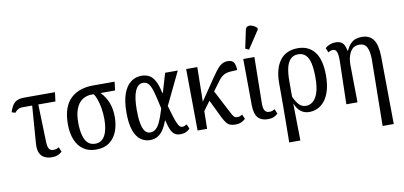

<svg xmlns="http://www.w3.org/2000/svg" viewBox="-89 -1108 3462 1646"><g transform="rotate(-10 1642.0 -285.5)"><path d="M42 -421 11 -431Q20 -458 30 -477.5Q40 -497 54 -510Q68 -523 88.5 -529.5Q109 -536 139 -536H407L397 -457H108Q97 -457 85.5 -453.5Q74 -450 63 -442Q52 -434 42 -421ZM287 9Q248 9 220 -5.5Q192 -20 179 -51.5Q166 -83 170 -131L197 -489H247L258 -126Q259 -100 264.5 -83Q270 -66 280.5 -58.5Q291 -51 307 -51Q323 -51 334 -54.5Q345 -58 357 -65L374 -24Q358 -9 337 0Q316 9 287 9Z M670 10Q605 10 560 -21.5Q515 -53 491.5 -110.5Q468 -168 468 -247Q468 -324 487.5 -379Q507 -434 543.5 -468.5Q580 -503 629.5 -519.5Q679 -536 737 -536H926L917 -461H791Q815 -436 834 -404Q853 -372 864 -331Q875 -290 875 -238Q875 -168 853 -112Q831 -56 786 -23Q741 10 670 10ZM672 -41Q727 -41 755.5 -92Q784 -143 784 -234Q784 -287 776 -332.5Q768 -378 756 -411.5Q744 -445 730 -461H712Q684 -461 656.5 -450.5Q629 -440 607 -415.5Q585 -391 571.5 -349Q558 -307 558 -244Q558 -183 569.5 -137Q581 -91 605.5 -66Q630 -41 672 -41Z M1140 10Q1093 10 1057 -17Q1021 -44 1000.5 -102.5Q980 -161 980 -257Q980 -354 1002.5 -418Q1025 -482 1066 -514Q1107 -546 1160 -546Q1197 -546 1226 -531Q1255 -516 1276.5 -477.5Q1298 -439 1312 -370H1317L1366 -536H1476L1339 -251Q1357 -187 1369.5 -148Q1382 -109 1392 -89Q1402 -69 1411 -61.5Q1420 -54 1430 -54Q1439 -54 1450 -58Q1461 -62 1471 -68L1488 -28Q1472 -12 1452 -3Q1432 6 1404 6Q1381 6 1364.5 -1.5Q1348 -9 1336 -25.5Q1324 -42 1315 -68Q1306 -94 1297 -132H1293Q1280 -94 1260 -61.5Q1240 -29 1211 -9.5Q1182 10 1140 10ZM1153 -54Q1180 -54 1200.5 -72Q1221 -90 1235 -119Q1249 -148 1260 -180Q1271 -212 1280 -241Q1262 -324 1248 -378Q1234 -432 1215 -458Q1196 -484 1163 -484Q1141 -484 1124 -470Q1107 -456 1095 -429Q1083 -402 1077 -361Q1071 -320 1071 -266Q1071 -195 1079.5 -148Q1088 -101 1106 -77.5Q1124 -54 1153 -54Z M1613 -118 1617 -200 1767 -421Q1788 -452 1805.5 -475Q1823 -498 1839 -512.5Q1855 -527 1872.5 -534Q1890 -541 1910 -541Q1952 -541 1965 -516Q1978 -491 1978 -452Q1940 -451 1914.5 -448.5Q1889 -446 1871.5 -438.5Q1854 -431 1839.5 -418Q1825 -405 1809 -383ZM1554 0 1549 -536H1646L1637 0ZM1885 6Q1857 6 1838.5 -1Q1820 -8 1806 -25.5Q1792 -43 1777 -72L1680 -272L1738 -332L1861 -96Q1871 -77 1878.5 -68Q1886 -59 1894 -56.5Q1902 -54 1913 -54Q1924 -54 1934 -58Q1944 -62 1954 -68L1971 -28Q1955 -13 1934 -3.5Q1913 6 1885 6Z M2167 9Q2108 9 2079 -24.5Q2050 -58 2049 -131L2046 -536H2143L2137 -126Q2137 -100 2143 -83Q2149 -66 2160 -58.5Q2171 -51 2186 -51Q2203 -51 2213.5 -54.5Q2224 -58 2236 -65L2253 -24Q2238 -9 2217 0Q2196 9 2167 9ZM2109 -606 2078 -620 2111 -776Q2115 -796 2126.5 -803Q2138 -810 2153.5 -808Q2169 -806 2185 -797.5Q2201 -789 2213 -776V-764Z M2310 237 2313 -79V-280Q2313 -342 2326.5 -391.5Q2340 -441 2366 -475.5Q2392 -510 2431 -528Q2470 -546 2521 -546Q2617 -546 2668.5 -478Q2720 -410 2720 -275Q2720 -203 2705 -149Q2690 -95 2663.5 -60Q2637 -25 2601.5 -7.5Q2566 10 2525 10Q2485 10 2454 -12.5Q2423 -35 2404 -82H2402L2407 237ZM2508 -47Q2540 -47 2567 -68.5Q2594 -90 2611 -139.5Q2628 -189 2628 -272Q2628 -344 2617.5 -393.5Q2607 -443 2582 -468.5Q2557 -494 2516 -494Q2475 -494 2449.5 -468.5Q2424 -443 2413 -395.5Q2402 -348 2402 -281V-145Q2424 -96 2448 -71.5Q2472 -47 2508 -47Z M3123 237 3131 -346Q3130 -411 3111.5 -447.5Q3093 -484 3046 -484Q3007 -484 2984.5 -461Q2962 -438 2951.5 -400.5Q2941 -363 2942 -321L2946 0H2849L2858 -371Q2859 -431 2849 -455Q2839 -479 2816 -479Q2807 -479 2797.5 -476Q2788 -473 2775 -465L2758 -505Q2778 -522 2800.5 -530.5Q2823 -539 2848 -539Q2878 -539 2896 -529Q2914 -519 2924 -499Q2934 -479 2939 -450H2942Q2960 -487 2980 -508Q3000 -529 3024 -537.5Q3048 -546 3078 -546Q3146 -546 3179.5 -499Q3213 -452 3214 -349L3220 237Z"/></g></svg>

Font: Noto Serif Condensed
Style: Regular
Weight: 400
Width: 3
Designer: Monotype Design Team
Foundry: Monotype Imaging Inc.
Version: Version 2.015